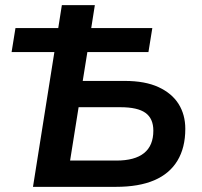

<svg xmlns="http://www.w3.org/2000/svg" viewBox="-20 -725 783 745"><path d="M108 0 191 -523H25L40 -616H206L220 -705H348L334 -616H571L556 -523H319L301 -411H464Q543 -411 595 -387Q647 -363 673 -321.5Q699 -280 699 -225Q699 -152 668.5 -101.5Q638 -51 578.5 -25.5Q519 0 430 0ZM252 -102H432Q503 -102 539 -131Q575 -160 575 -218Q575 -265 544.5 -287Q514 -309 447 -309H285Z"/></svg>

Font: Nunito Sans 12pt ExtraLight
Style: Italic
Weight: 200
Italic angle: -9°
Designer: Vernon Adams
Foundry: Vernon Adams
Version: Version 3.101;gftools[0.9.27]